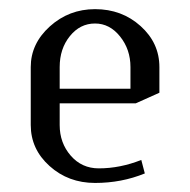

<svg xmlns="http://www.w3.org/2000/svg" viewBox="-20 -404 420 424"><path d="M47.9 -127.9V-255.9Q47.9 -307.6 90.1 -345.7Q132.3 -383.8 189.9 -383.8Q249 -383.8 290.5 -346.4Q332 -309.1 332 -255.9V-199.2L279.8 -175.8H111.8V-127.9Q111.8 -88.4 136.2 -60.3Q160.6 -32.2 198.2 -32.2Q245.1 -32.2 292 -50.8L299.8 -21Q248.5 0 189.9 0Q130.9 0 89.4 -37.4Q47.9 -74.7 47.9 -127.9ZM111.8 -208H268.1V-255.9Q268.1 -294.9 245.1 -323.5Q222.2 -352.1 189.9 -352.1Q156.7 -352.1 134.3 -324.2Q111.8 -296.4 111.8 -255.9Z"/></svg>

Font: Gawaa
Style: Regular
Weight: 400
Designer: T. Christopher White
Version: Version 1.0